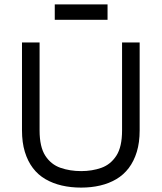

<svg xmlns="http://www.w3.org/2000/svg" viewBox="-20 -843 735 873"><path d="M535 -250V-650H615V-250Q615 -195 602 -152.5Q589 -110 565.5 -79Q542 -48 509 -28.5Q476 -9 435.5 0.5Q395 10 349 10Q302 10 261 0.5Q220 -9 186.5 -28.5Q153 -48 129.5 -79Q106 -110 93 -152.5Q80 -195 80 -250V-650H160V-250Q160 -175 186 -135Q212 -95 255 -80Q298 -65 349 -65Q399 -65 441 -80Q483 -95 509 -135Q535 -175 535 -250ZM229 -753V-823H469V-753Z"/></svg>

Font: Syne
Style: Regular
Weight: 400
Designer: Lucas Descroix
Foundry: Bonjour Monde
Version: Version 2.200